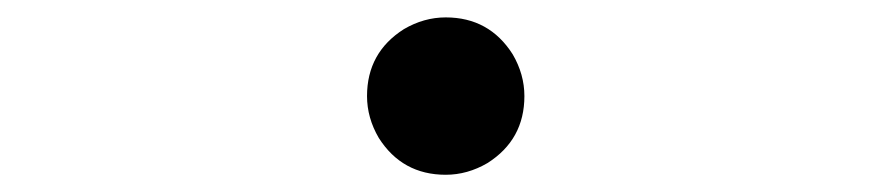

<svg xmlns="http://www.w3.org/2000/svg" viewBox="-20 -492 1040 224"><path d="M591.8 -379.9Q591.8 -329.1 548.8 -301.8Q525.4 -288.1 500 -288.1Q449.2 -288.1 421.9 -331.1Q408.2 -354.5 408.2 -379.9Q408.2 -430.7 451.2 -458Q474.6 -471.7 500 -471.7Q550.8 -471.7 578.1 -428.7Q591.8 -405.3 591.8 -379.9Z"/></svg>

Font: GenYoMin JP Regular
Style: Regular
Weight: 400
Version: Version 1.001;PS 1;hotconv 16.6.51;makeotf.lib2.5.65220 DEVE